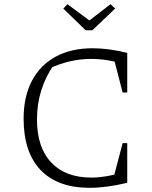

<svg xmlns="http://www.w3.org/2000/svg" viewBox="-20 -892 729 919"><path d="M409 7Q256 7 174.5 -78Q93 -163 93 -324Q93 -429 132.5 -504.5Q172 -580 246 -620.5Q320 -661 423 -661Q461 -661 503 -655.5Q545 -650 589 -639L576 -585Q536 -597 496 -603.5Q456 -610 416 -610Q364 -610 313 -598Q262 -586 213 -563L238 -582Q198 -525 177.5 -459.5Q157 -394 157 -320Q157 -186 225.5 -114Q294 -42 417 -42Q451 -42 490.5 -48.5Q530 -55 574 -68L589 -17Q489 7 409 7ZM517 -17 567 -207H589V-17ZM567 -449 518 -639H589V-449ZM390 -747 283 -851 303 -872 408 -794 509 -872 531 -851 422 -747Z"/></svg>

Font: Piazzolla Thin ExtraLight
Style: Regular
Weight: 250
Version: Version 2.005